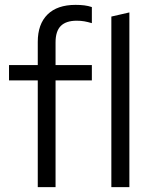

<svg xmlns="http://www.w3.org/2000/svg" viewBox="-20 -768 613 788"><path d="M17 -501H135V-596Q135 -669 175 -708.5Q215 -748 290 -748Q310 -748 326 -746Q342 -744 357 -739V-673Q340 -678 326 -680.5Q312 -683 295 -683Q251 -683 229.5 -661.5Q208 -640 208 -594V-501H357V-438H208V0H135V-438H17ZM511 -717V0H437V-700Z"/></svg>

Font: Red Hat Display
Style: Regular
Weight: 400
Designer: Pentagram / MCKL
Foundry: Pentagram / MCKL
Version: Version 1.003; Red Hat Display